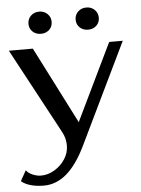

<svg xmlns="http://www.w3.org/2000/svg" viewBox="-58 -717 702 957"><g transform="rotate(-5 292.5 -238.0)"><path d="M10 163 39 111Q50 126 71.5 135Q93 144 113 144Q148 144 180.5 124.5Q213 105 233.5 73.5Q254 42 254 6Q254 -29 238 -60L7 -490H127L323 -105L509 -490H577L333 15Q289 106 237 150.5Q185 195 123 195Q87 195 58 187Q29 179 10 163ZM116 -615Q116 -639 132.5 -655Q149 -671 174 -671Q199 -671 215.5 -655Q232 -639 232 -615Q232 -591 215.5 -575.5Q199 -560 174 -560Q149 -560 132.5 -575.5Q116 -591 116 -615ZM352 -615Q352 -639 368.5 -655Q385 -671 410 -671Q435 -671 451.5 -655Q468 -639 468 -615Q468 -591 451.5 -575.5Q435 -560 410 -560Q385 -560 368.5 -575.5Q352 -591 352 -615Z"/></g></svg>

Font: Fahkwang Medium
Style: Regular
Weight: 500
Version: Version 1.000; ttfautohint (v1.6)